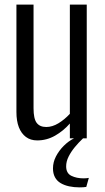

<svg xmlns="http://www.w3.org/2000/svg" viewBox="-20 -598 452 830"><path d="M141 9Q112 9 92 -6Q72 -21 61.5 -48Q51 -75 51 -114V-578H125V-130Q125 -85 138.5 -67Q152 -49 180 -49Q206 -49 232.5 -65Q259 -81 282 -106V-578H355V0H282V-64Q254 -32 218 -11.5Q182 9 141 9ZM324 212Q300 212 279 207.5Q258 203 242 193.5Q226 184 217.5 168Q209 152 209 130Q209 103 222 78Q235 53 255.5 32.5Q276 12 300 0H339Q320 18 303.5 38Q287 58 276.5 79Q266 100 266 121Q266 151 288.5 162Q311 173 341 173Q347 173 353 172.5Q359 172 364 171L353 210Q348 211 340 211.5Q332 212 324 212Z"/></svg>

Font: Oswald Light
Style: Regular
Weight: 300
Designer: Vernon Adams
Foundry: Vernon Adams
Version: Version 4.103;gftools[0.9.33.dev8+g029e19f]